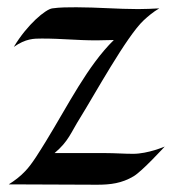

<svg xmlns="http://www.w3.org/2000/svg" viewBox="-20 -507 484 528"><path d="M433 -104C433 -104 387 -84 346 -84C321 -84 296 -86 271 -86H130C169 -119 174 -141 201 -184C239 -245 328 -407 375 -451C388 -463 401 -474 418 -484C399 -483 380 -482 360 -482C304 -482 247 -487 190 -487C168 -487 145 -487 124 -484C106 -482 55 -440 18 -378C51 -401 73 -401 95 -401C152 -401 189 -396 246 -396C261 -396 277 -397 293 -397C220 -325 168 -219 106 -118C91 -94 68 -55 49 -36C36 -22 20 -10 4 0C85 0 166 1 247 1C284 1 315 -3 347 -22C370 -35 433 -104 433 -104Z"/></svg>

Font: Fondamento
Style: Regular
Weight: 400
Designer: Astigmatic (AOETI)
Foundry: Astigmatic (AOETI)
Version: Version 1.001